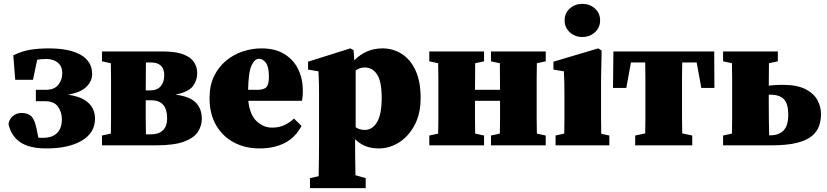

<svg xmlns="http://www.w3.org/2000/svg" viewBox="-20 -754 4289 996"><path d="M473 -139Q473 -65 404.5 -24.5Q336 16 221 16Q133 16 85.5 -16Q38 -48 24 -110Q28 -136 47 -152Q66 -168 92 -168Q122 -168 140.5 -152.5Q159 -137 169 -89L179 -40Q185 -39 190.5 -39Q196 -39 202 -39Q252 -39 276.5 -64.5Q301 -90 301 -135Q301 -172 281 -200.5Q261 -229 213 -229H166V-288H218Q261 -288 282 -313.5Q303 -339 303 -374Q303 -410 280 -429Q257 -448 221 -448Q192 -448 173 -444L151 -340H59L49 -467Q94 -489 137.5 -496Q181 -503 232 -503Q341 -503 399.5 -469Q458 -435 458 -370Q458 -333 428 -303.5Q398 -274 333 -263Q391 -254 421 -234Q451 -214 462 -189Q473 -164 473 -139Z M509 -436V-487H824Q892 -487 931 -472Q970 -457 986.5 -431.5Q1003 -406 1003 -374Q1003 -337 980.5 -307Q958 -277 890 -263Q964 -254 995.5 -222Q1027 -190 1027 -137Q1027 -103 1007.5 -71.5Q988 -40 936.5 -20Q885 0 788 0H509V-51L555 -61Q556 -97 556 -138Q556 -179 556 -210V-277Q556 -308 556 -349Q556 -390 555 -426ZM736 -210Q736 -179 736 -136.5Q736 -94 737 -57H764Q803 -57 825 -78Q847 -99 847 -140Q847 -234 764 -234H736ZM762 -430H737Q737 -398 736.5 -359.5Q736 -321 736 -285H759Q795 -285 813.5 -306.5Q832 -328 832 -364Q832 -430 762 -430Z M1324 -449Q1301 -449 1285 -415Q1269 -381 1267 -288H1314Q1350 -288 1362.5 -302.5Q1375 -317 1375 -355Q1375 -407 1359.5 -428Q1344 -449 1324 -449ZM1327 16Q1252 16 1193.5 -15Q1135 -46 1101 -104.5Q1067 -163 1067 -245Q1067 -310 1090 -358Q1113 -406 1152 -438.5Q1191 -471 1239 -487Q1287 -503 1336 -503Q1408 -503 1455.5 -473.5Q1503 -444 1527 -394.5Q1551 -345 1551 -284Q1551 -268 1550 -256.5Q1549 -245 1546 -231H1268Q1276 -158 1311.5 -125Q1347 -92 1391 -92Q1429 -92 1456.5 -105.5Q1484 -119 1505 -139L1544 -101Q1512 -40 1456.5 -12Q1401 16 1327 16Z M1588 222V170L1633 160Q1634 110 1634.5 68.5Q1635 27 1635 -8V-272Q1635 -300 1634.5 -317Q1634 -334 1633.5 -349Q1633 -364 1632 -384L1578 -393V-434L1797 -503L1814 -494L1818 -441Q1879 -503 1964 -503Q2019 -503 2064 -474.5Q2109 -446 2135.5 -389Q2162 -332 2162 -246Q2162 -164 2131 -105.5Q2100 -47 2050.5 -15.5Q2001 16 1945 16Q1905 16 1875 3.5Q1845 -9 1822 -32V-8Q1822 26 1822.5 66.5Q1823 107 1824 155L1877 170V222ZM1872 -404Q1859 -404 1847.5 -400Q1836 -396 1825 -389V-94Q1845 -80 1872 -80Q1912 -80 1936 -120.5Q1960 -161 1960 -246Q1960 -332 1936 -368Q1912 -404 1872 -404Z M2527 -436V-487H2811V-436L2765 -426Q2764 -390 2764 -349Q2764 -308 2764 -277V-210Q2764 -179 2764 -138Q2764 -97 2765 -61L2811 -51V0H2527V-51L2573 -61Q2574 -97 2574 -141.5Q2574 -186 2574 -231H2444Q2444 -187 2444 -142Q2444 -97 2445 -61L2491 -51V0H2207V-51L2253 -61Q2254 -97 2254 -138Q2254 -179 2254 -210V-277Q2254 -308 2254 -349Q2254 -390 2253 -426L2207 -436V-487H2491V-436L2445 -426Q2445 -393 2444.5 -356Q2444 -319 2444 -288H2574Q2574 -319 2573.5 -356Q2573 -393 2573 -426Z M2862 0V-51L2907 -61Q2908 -98 2908 -138.5Q2908 -179 2908 -210V-258Q2908 -299 2907.5 -326.5Q2907 -354 2905 -384L2851 -393V-434L3083 -503L3101 -492L3098 -343V-210Q3098 -179 3098 -137.5Q3098 -96 3099 -60L3141 -51V0ZM3001 -562Q2963 -562 2936 -586.5Q2909 -611 2909 -648Q2909 -686 2936 -710Q2963 -734 3001 -734Q3039 -734 3066 -710Q3093 -686 3093 -648Q3093 -611 3066 -586.5Q3039 -562 3001 -562Z M3160 -298 3162 -487H3685L3686 -298H3618L3594 -430H3519Q3518 -393 3518 -351Q3518 -309 3518 -277V-210Q3518 -179 3518 -139Q3518 -99 3519 -62L3571 -51V0H3275V-51L3327 -62Q3328 -99 3328 -139Q3328 -179 3328 -210V-277Q3328 -309 3328 -351Q3328 -393 3327 -430H3253L3229 -298Z M3731 -436V-487H4015V-436L3969 -426Q3969 -399 3968.5 -368.5Q3968 -338 3968 -310Q3987 -312 4005 -313Q4023 -314 4039 -314Q4115 -314 4158.5 -291.5Q4202 -269 4220.5 -234.5Q4239 -200 4239 -163Q4239 -129 4228.5 -99.5Q4218 -70 4190.5 -47.5Q4163 -25 4112 -12.5Q4061 0 3980 0H3731V-51L3777 -61Q3778 -97 3778 -138Q3778 -179 3778 -210V-277Q3778 -308 3778 -349Q3778 -390 3777 -426ZM3968 -210Q3968 -177 3968.5 -133.5Q3969 -90 3970 -52H3975Q4020 -52 4044.5 -77Q4069 -102 4069 -158Q4069 -217 4046 -240Q4023 -263 3975 -263Q3974 -263 3972 -263Q3970 -263 3968 -263Z"/></svg>

Font: Source Serif Pro Black
Style: Regular
Weight: 900
Designer: Frank Grießhammer
Foundry: Adobe Systems Incorporated
Version: Version 3.001;hotconv 1.0.111;makeotfexe 2.5.65597